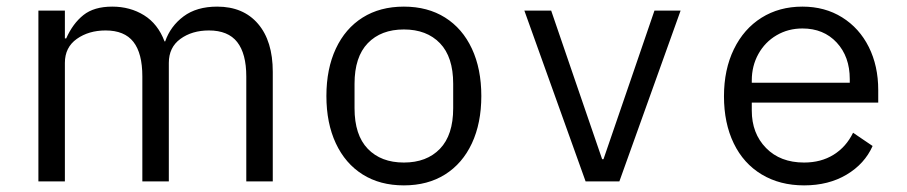

<svg xmlns="http://www.w3.org/2000/svg" viewBox="-20 -548 2740 580"><path d="M96 -516H176V-432H180Q200 -477 232 -502.5Q264 -528 319 -528Q373 -528 415 -502Q457 -476 477 -423H479Q495 -469 534.5 -498.5Q574 -528 636 -528Q715 -528 759.5 -476Q804 -424 804 -331V0H724V-317Q724 -386 696.5 -421Q669 -456 611 -456Q560 -456 525 -430.5Q490 -405 490 -358V0H410V-317Q410 -387 383 -421.5Q356 -456 299 -456Q248 -456 212 -430.5Q176 -405 176 -358V0H96Z M966 -258Q966 -340 994.5 -401Q1023 -462 1075.5 -495Q1128 -528 1200 -528Q1272 -528 1324.5 -495Q1377 -462 1405.5 -401Q1434 -340 1434 -258Q1434 -176 1405.5 -115Q1377 -54 1324.5 -21Q1272 12 1200 12Q1128 12 1075.5 -21Q1023 -54 994.5 -115Q966 -176 966 -258ZM1349 -221V-295Q1349 -376 1309 -417.5Q1269 -459 1200 -459Q1131 -459 1091 -417.5Q1051 -376 1051 -295V-221Q1051 -140 1091 -98.5Q1131 -57 1200 -57Q1269 -57 1309 -98.5Q1349 -140 1349 -221Z M1749 0 1564 -516H1645L1719 -300L1799 -67H1803L1883 -300L1957 -516H2036L1851 0Z M2167 -257Q2167 -338 2197 -399.5Q2227 -461 2280.5 -494.5Q2334 -528 2404 -528Q2472 -528 2524 -495.5Q2576 -463 2604.5 -406Q2633 -349 2633 -276V-238H2251V-214Q2251 -145 2294 -101Q2337 -57 2409 -57Q2460 -57 2498 -80.5Q2536 -104 2557 -147L2616 -107Q2592 -53 2537.5 -20.5Q2483 12 2409 12Q2336 12 2281 -21Q2226 -54 2196.5 -115Q2167 -176 2167 -257ZM2251 -305V-298H2547V-309Q2547 -377 2507.5 -419.5Q2468 -462 2404 -462Q2361 -462 2326 -441.5Q2291 -421 2271 -385Q2251 -349 2251 -305Z"/></svg>

Font: iA Writer Duo V
Style: Regular
Weight: 400
Designer: Mike Abbink, Paul van der Laan, Pieter van Rosmalen, Oliver Reichenstein
Foundry: Information Architects Inc.
Version: Version 2.000